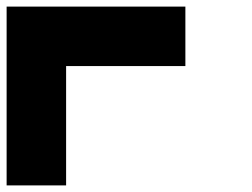

<svg xmlns="http://www.w3.org/2000/svg" viewBox="-20 -560 761 580"><path d="M179.7 -540Q299.8 -540 540 -540Q540 -480.5 540 -360.4Q419.9 -360.4 179.7 -360.4Q179.7 -240.2 179.7 0Q120.1 0 0 0Q0 -179.7 0 -540Q59.6 -540 179.7 -540Z"/></svg>

Font: Pixelfont
Style: 5 px
Weight: 400
Designer: Eugene Lysy
Version: Version 1.0.2 (beta)